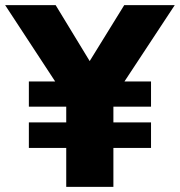

<svg xmlns="http://www.w3.org/2000/svg" viewBox="-49 -725 698 745"><path d="M208 0V-151H63V-250H208V-311H63V-409H165L-29 -705H167L299 -488L433 -705H629L434 -409H537V-311H391V-250H537V-151H391V0Z"/></svg>

Font: Mulish Black
Style: Regular
Weight: 900
Designer: Vernon Adams
Foundry: Vernon Adams
Version: Version 3.603; ttfautohint (v1.8.3)